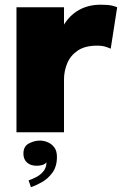

<svg xmlns="http://www.w3.org/2000/svg" viewBox="-20 -562 538 816"><path d="M50 0V-531H252V-457.5Q277 -498 316.5 -520Q356 -542 408 -542Q440.5 -542 457.2 -537.8Q474 -533.5 478 -531L450.5 -355Q446 -357.5 430.5 -362.8Q415 -368 393 -368Q341 -368 310 -346.8Q279 -325.5 265.5 -292.5Q252 -259.5 252 -224V0ZM136.5 142.5Q110 142.5 94.8 128.8Q79.5 115 79.5 91Q79.5 60 102.5 47.8Q125.5 35.5 150.5 35.5Q165.5 35.5 182.2 42.2Q199 49 210.5 64Q222 79 222 105Q222 145.5 202.8 171.8Q183.5 198 157.5 212.5Q131.5 227 111.5 233.5L101.5 204.5Q117 199.5 134.8 190.2Q152.5 181 165 165.5Q177.5 150 177.5 127Q173 135 161.2 138.8Q149.5 142.5 136.5 142.5Z"/></svg>

Font: Epilogue Black
Style: Regular
Weight: 900
Designer: Tyler Finck
Foundry: Etcetera Type Co
Version: Version 2.111; ttfautohint (v1.8.3)